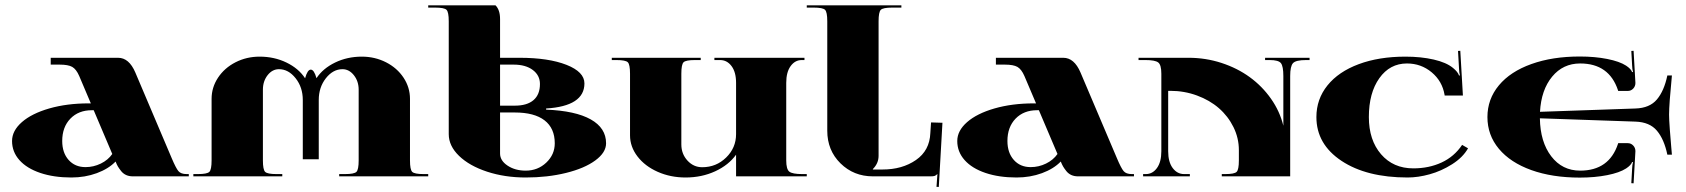

<svg xmlns="http://www.w3.org/2000/svg" viewBox="-20 -676 6464 736"><path d="M174.4 -428.3V-454.5H432.7Q474.7 -454.5 498.7 -398.2L638.1 -69.9Q654.3 -31.5 663.9 -20.1Q673.5 -8.7 695.4 -8.7H703.7V0H489.1Q474.7 0 463.3 -5.2Q451.9 -10.5 444.1 -20.5Q436.2 -30.6 431.8 -38Q427.4 -45.5 423.1 -56.8Q396 -28.8 351 -12.2Q305.9 4.4 253.5 4.4Q186.2 4.4 134.4 -13.1Q82.6 -30.6 54.4 -62.3Q26.2 -94 26.2 -135.5Q26.2 -174.8 63.8 -207.8Q101.4 -240.8 168.9 -260.3Q236.5 -279.7 319.1 -279.7H328.2L283.7 -384.6Q272.3 -410.8 256.8 -419.6Q241.3 -428.3 208.9 -428.3ZM410.4 -85.7 339.2 -253.5H332.2Q281 -253.5 249.8 -221.2Q218.5 -188.8 218.5 -135.5Q218.5 -90.5 243 -62.9Q267.5 -35.4 307.7 -35.4Q338.7 -35.4 366.5 -49Q394.2 -62.5 410.4 -85.7Z M791.1 -61.2V-297.2Q791.1 -340.9 815.8 -378.3Q840.5 -415.6 882.9 -437.3Q925.3 -458.9 975.1 -458.9Q1031.5 -458.9 1078.2 -436.2Q1125 -413.5 1149.5 -375.9Q1158.7 -409.1 1171.3 -409.1Q1184 -409.1 1193.2 -376.3Q1217.7 -413.5 1264.4 -436.2Q1311.2 -458.9 1367.1 -458.9Q1417 -458.9 1459.6 -437.3Q1502.2 -415.6 1526.9 -378.3Q1551.6 -340.9 1551.6 -297.2V-61.2Q1551.6 -25.8 1560.1 -17.3Q1568.6 -8.7 1604 -8.7H1621.5V0H1280.2V-8.7H1302.4Q1337.8 -8.7 1346.4 -17.3Q1354.9 -25.8 1354.9 -61.2V-332.2Q1354.9 -364.5 1336.5 -387.7Q1318.2 -410.8 1292.8 -410.8Q1256.6 -410.8 1229.2 -376.1Q1201.9 -341.3 1201.9 -292.8V-65.6H1140.7V-292.8Q1140.7 -341.3 1113.2 -376.1Q1085.7 -410.8 1049.4 -410.8Q1024 -410.8 1005.9 -387.9Q987.8 -364.9 987.8 -332.2V-61.2Q987.8 -25.8 996.3 -17.3Q1004.8 -8.7 1040.2 -8.7H1062.1V0H721.2V-8.7H738.6Q774 -8.7 782.6 -17.3Q791.1 -25.8 791.1 -61.2Z M1700.2 -161.7V-594.4Q1700.2 -629.8 1691.7 -638.3Q1683.1 -646.9 1647.7 -646.9H1621.5V-655.6H1879.4Q1896.9 -638.1 1896.9 -603.1V-454.5H1971.2Q2083 -454.5 2151.7 -427.4Q2220.3 -400.3 2220.3 -356.2Q2220.3 -269.2 2073.4 -260.1V-255.7Q2185.8 -251.3 2244.5 -218.3Q2303.3 -185.3 2303.3 -126.7Q2303.3 -91.3 2262 -61Q2220.7 -30.6 2149.7 -13.1Q2078.7 4.4 1995.2 4.4Q1915.2 4.4 1847.2 -17.9Q1779.3 -40.2 1739.7 -78.5Q1700.2 -116.7 1700.2 -161.7ZM1896.9 -244.8V-87.4Q1896.9 -60.3 1925.7 -41.1Q1954.5 -21.9 1995.2 -21.9Q2041.5 -21.9 2074.1 -52.7Q2106.6 -83.5 2106.6 -126.7Q2106.6 -184.4 2067.5 -214.6Q2028.4 -244.8 1953.7 -244.8ZM1896.9 -271H1953.7Q2000.4 -271 2025.1 -292.2Q2049.8 -313.4 2049.8 -354Q2049.8 -387.2 2022.3 -407.8Q1994.8 -428.3 1949.3 -428.3H1896.9Z M2395.1 -393.4Q2395.1 -428.8 2386.6 -437.3Q2378.1 -445.8 2342.7 -445.8H2325.2V-454.5H2666.1V-445.8H2644.2Q2608.8 -445.8 2600.3 -437.3Q2591.8 -428.8 2591.8 -393.4V-122.4Q2591.8 -86.1 2615.2 -60.5Q2638.5 -35 2671.8 -35Q2725.5 -35 2763.5 -72.1Q2801.6 -109.3 2801.6 -161.7V-358.4Q2801.6 -399.5 2784.3 -422.6Q2767 -445.8 2740.4 -445.8H2718.5V-454.5H3063.8V-445.8H3053.3Q3027.5 -445.8 3010.7 -422.6Q2993.9 -399.5 2993.9 -358.4V-61.2Q2993.9 -27.1 3005.9 -17.9Q3017.9 -8.7 3055.1 -8.7H3072.6V0H2801.6V-83Q2773.2 -43.3 2721.6 -19.4Q2670 4.4 2608 4.4Q2550.3 4.4 2501.3 -17.3Q2452.4 -38.9 2423.7 -76.3Q2395.1 -113.6 2395.1 -157.3Z M3151.2 -174.8V-594.4Q3151.2 -629.8 3142.7 -638.3Q3134.2 -646.9 3098.8 -646.9H3072.6V-655.6H3435.3V-646.9H3400.3Q3364.9 -646.9 3356.4 -638.3Q3347.9 -629.8 3347.9 -594.4V-78.7Q3347.9 -49.8 3326 -28V-26.2H3362.8Q3438.4 -26.2 3491 -62.5Q3543.7 -98.8 3546.3 -166.1L3549 -206.7L3592.7 -205.4L3578.7 40.6L3569.9 40.2L3573.4 -8.7H3573Q3567.7 -3.5 3562.9 -1.7Q3558.1 0 3546.8 0H3326Q3252.6 0 3201.9 -49.8Q3151.2 -99.7 3151.2 -174.8Z M3797.6 -428.3V-454.5H4055.9Q4097.9 -454.5 4121.9 -398.2L4261.4 -69.9Q4277.5 -31.5 4287.2 -20.1Q4296.8 -8.7 4318.6 -8.7H4326.9V0H4112.3Q4097.9 0 4086.5 -5.2Q4075.2 -10.5 4067.3 -20.5Q4059.4 -30.6 4055.1 -38Q4050.7 -45.5 4046.3 -56.8Q4019.2 -28.8 3974.2 -12.2Q3929.2 4.4 3876.7 4.4Q3809.4 4.4 3757.6 -13.1Q3705.9 -30.6 3677.7 -62.3Q3649.5 -94 3649.5 -135.5Q3649.5 -174.8 3687.1 -207.8Q3724.7 -240.8 3792.2 -260.3Q3859.7 -279.7 3942.3 -279.7H3951.5L3906.9 -384.6Q3895.5 -410.8 3880 -419.6Q3864.5 -428.3 3832.2 -428.3ZM4033.7 -85.7 3962.4 -253.5H3955.4Q3904.3 -253.5 3873 -221.2Q3841.8 -188.8 3841.8 -135.5Q3841.8 -90.5 3866.3 -62.9Q3890.7 -35.4 3930.9 -35.4Q3962 -35.4 3989.7 -49Q4017.5 -62.5 4033.7 -85.7Z M4431.8 -393.4Q4431.8 -427.4 4419.8 -436.6Q4407.8 -445.8 4370.6 -445.8H4344.4V-454.5H4536.3Q4601.8 -454.5 4662.6 -434.7Q4723.3 -414.8 4770.8 -380.2Q4818.2 -345.7 4852.1 -297.6Q4885.9 -249.6 4899.5 -194.1V-384.6Q4899.5 -421.8 4890.3 -433.8Q4881.1 -445.8 4847 -445.8H4829.5V-454.5H5000V-445.8H4986.9Q4947.1 -445.8 4936.4 -433.8Q4925.7 -421.8 4925.7 -384.6V0H4663.5V-8.7H4676.6Q4712 -8.7 4720.5 -17.3Q4729 -25.8 4729 -61.2V-100.5Q4729 -146.9 4708.3 -188.8Q4687.5 -230.8 4652.3 -261.4Q4617.1 -292 4568.4 -309.9Q4519.7 -327.8 4466.3 -327.8H4458V-96.2Q4458 -55.1 4475.3 -31.9Q4492.6 -8.7 4519.2 -8.7H4541.1V0H4361.9V-8.7H4372.4Q4398.2 -8.7 4415 -31.9Q4431.8 -55.1 4431.8 -96.2Z M5026.2 -227.3Q5026.2 -295.9 5068.6 -348.6Q5111 -401.2 5188.6 -430.1Q5266.2 -458.9 5367.1 -458.9Q5427 -458.9 5475.7 -447.8Q5524.5 -436.6 5549.8 -415.6Q5568.6 -400.3 5573 -386.4L5576.5 -387.2Q5573.4 -396.9 5573 -411.7L5569.1 -480.8L5577.8 -481.2L5587.8 -309.9H5517.9L5517.5 -312.5Q5508.7 -364.9 5468.1 -398.8Q5427.4 -432.7 5373.3 -432.7Q5307.7 -432.7 5267.5 -376.3Q5227.3 -319.9 5227.3 -227.3Q5227.3 -139 5274 -84.8Q5320.8 -30.6 5397.7 -30.6Q5457.6 -30.6 5506.1 -53.1Q5554.6 -75.6 5584.8 -120.6L5607.5 -107.5Q5587.8 -72.6 5546.3 -46.3Q5504.8 -20.1 5460.4 -7.9Q5416.1 4.4 5375.9 4.4Q5218.5 4.4 5122.4 -59.4Q5026.2 -123.3 5026.2 -227.3Z M6035.8 4.8Q5930.5 4.8 5850.1 -24Q5769.7 -52.9 5725.7 -105.6Q5681.8 -158.2 5681.8 -227.3Q5681.8 -295.9 5725.7 -348.8Q5769.7 -401.7 5850.3 -430.5Q5930.9 -459.4 6035.8 -459.4Q6093.5 -459.4 6141 -450Q6188.4 -440.6 6213.3 -424.4Q6232.5 -411.7 6236.5 -399.5L6239.9 -400.3Q6236.9 -410.8 6236.5 -424.8L6233.4 -480.8L6242.1 -481.2L6249.1 -358Q6249.1 -345.3 6240.6 -336.3Q6232.1 -327.4 6219.8 -327.4H6183.1L6182.3 -330Q6148.2 -432.7 6037.2 -432.7Q5971.6 -432.7 5929.9 -382.2Q5888.1 -331.7 5883.3 -247.4L6249.1 -260.1Q6303.8 -261.8 6331.5 -294.8Q6359.3 -327.8 6371.5 -386.8H6389Q6378.1 -275.8 6378.1 -236.5Q6378.1 -219 6380.9 -180.7Q6383.7 -142.5 6386.4 -112.8L6389 -83H6371.5Q6359.3 -142 6331.5 -175Q6303.8 -208 6249.1 -209.8L5882.9 -222.5Q5884.2 -132 5926.4 -76.9Q5968.5 -21.9 6037.2 -21.9Q6148.2 -21.9 6182.3 -124.6L6183.1 -127.2H6219.8Q6232.1 -127.2 6240.6 -118.2Q6249.1 -109.3 6249.1 -96.6L6242.1 26.7L6233.4 26.2L6236.5 -29.7Q6236.9 -43.7 6239.9 -54.2L6236.5 -55.1Q6232.5 -42.8 6213.3 -30.2Q6188.4 -14 6141 -4.6Q6093.5 4.8 6035.8 4.8Z"/></svg>

Font: Wabroye
Style: Medium
Weight: 500
Designer: gluk
Foundry: gluk
Version: Version 0.14